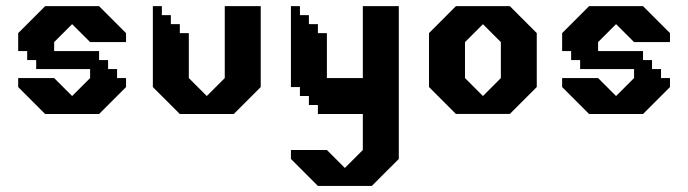

<svg xmlns="http://www.w3.org/2000/svg" viewBox="-20 -370 2232 623"><path d="M214 -291.7 272.4 -233.4H389V-262.5L301.5 -350H126.5L39 -262.5V-204.2H68.2V-175H97.4V-145.9H272.4V-116.7L214 -58.4L155.7 -116.7H39V-87.5L126.5 0H301.5L389 -87.5V-116.7H359.9V-145.9H330.7V-175H301.5V-204.2H155.7V-233.4Z M709.3 -350V-116.7L651 -58.4L592.7 -116.7V-262.5H563.5V-291.7H534.4V-320.9H505.2V-350H476V-87.5L563.5 0H738.5L826 -87.5V-350Z M1157.3 -350V-116.7H1040.7V-262.5H1011.5V-291.7H982.3V-320.9H953.2V-350H924V-87.5H953.2V-58.4H982.3V-29.2H1011.5V0H1157.3V116.7L1099 175L1040.7 116.7H924V145.8L1011.5 233.3H1186.5L1215.6 204.1L1274 145.8V-350Z M1634.3 -350H1459.3L1372 -262.6V-87.6L1459.3 -0.3H1634.3L1721.7 -87.6V-262.6ZM1605.2 -116.7 1547 -58.4 1488.8 -116.7V-233.3L1547 -291.5L1605.2 -233.3Z M1979 -291.7 2037.4 -233.4H2154V-262.5L2066.5 -350H1891.5L1804 -262.5V-204.2H1833.2V-175H1862.4V-145.9H2037.4V-116.7L1979 -58.4L1920.7 -116.7H1804V-87.5L1891.5 0H2066.5L2154 -87.5V-116.7H2124.9V-145.9H2095.7V-175H2066.5V-204.2H1920.7V-233.4Z"/></svg>

Font: Stepalange Short
Style: Regular
Weight: 400
Designer: Szymon Furjan
Version: Version 1.001;Fontself Maker 3.5.8